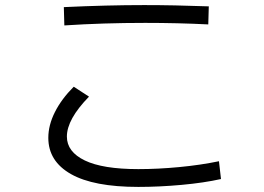

<svg xmlns="http://www.w3.org/2000/svg" viewBox="-20 -735 1040 755"><path d="M231 -707Q401 -715 547 -715Q664 -715 801 -710L799 -639Q679 -645 551 -645Q386 -645 233 -635ZM170 -193Q170 -243 196 -294.5Q222 -346 270 -394L330 -355Q243 -266 243 -198Q243 -138 313.5 -104Q384 -70 524 -70Q601 -70 685 -78Q769 -86 841 -101L849 -31Q782 -16 694 -8Q606 0 524 0Q348 0 259 -50.5Q170 -101 170 -193Z"/></svg>

Font: IBM Plex Sans SC
Style: Regular
Weight: 400
Designer: Mike Abbink; Paul van der Laan; Pieter van Rosmalen; Eunyou Noh; Wujin Sim; Chorong Kim; Dohee Lee; Yejin We; Jinhee Kim
Foundry: Sandoll Inc.
Version: Version 1.000